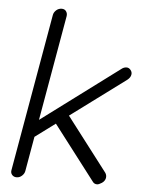

<svg xmlns="http://www.w3.org/2000/svg" viewBox="-53 -784 640 827"><g transform="rotate(5 267.0 -370.0)"><path d="M49.8 0Q37.1 0 29.8 -8.8Q22.5 -17.6 25.4 -30.3L144.5 -710Q146.5 -721.7 156.7 -731Q167 -740.2 180.7 -740.2Q193.4 -740.2 199.7 -731Q206.1 -721.7 204.1 -710L85 -30.3Q83 -18.6 72.8 -9.3Q62.5 0 49.8 0ZM480.5 -512.7Q491.2 -512.7 498.5 -503.4Q505.9 -494.1 503.9 -483.4Q502 -470.7 488.3 -460L102.5 -173.8L111.3 -245.1L457 -502.9Q468.8 -512.7 480.5 -512.7ZM397.5 0Q384.8 0 377.9 -10.7L192.4 -252.9L244.1 -293.9L428.7 -52.7Q435.5 -43 433.6 -30.3Q430.7 -16.6 418 -8.3Q405.3 0 397.5 0Z"/></g></svg>

Font: Quicksand
Style: Italic
Weight: 400
Designer: Andrew Paglinawan
Foundry: Andrew Paglinawan
Version: Version 3.006